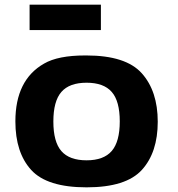

<svg xmlns="http://www.w3.org/2000/svg" viewBox="-20 -787 766 824"><path d="M46 -266Q46 -444 169 -514Q229 -549 345 -549Q348 -549 351 -549Q520 -549 588.5 -472.5Q657 -396 657 -264.5Q657 -133 589 -58Q521 17 351.5 17Q182 17 114 -57.5Q46 -132 46 -266ZM243.5 -392.5Q209 -353 209 -265.5Q209 -178 243.5 -138.5Q278 -99 351.5 -99Q425 -99 459.5 -139Q494 -179 494 -266Q494 -353 459.5 -392.5Q425 -432 351.5 -432Q278 -432 243.5 -392.5ZM107 -658V-767H413V-658Z"/></svg>

Font: Fix15 Mono
Style: Bold
Weight: 700
Designer: Carrois Corporate & Edenspiekermann AG
Foundry: Carrois Corporate GbR & Edenspiekermann AG
Version: Version 3.206